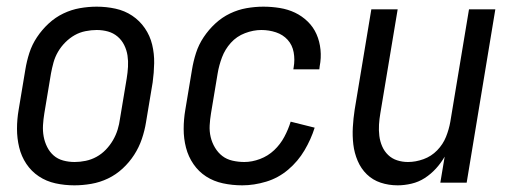

<svg xmlns="http://www.w3.org/2000/svg" viewBox="-20 -548 1540 576"><path d="M203 8Q174 8 146.5 2Q119 -4 96.5 -19Q74 -34 59 -56.5Q44 -79 37.5 -106Q31 -133 31 -161.5Q31 -190 36 -219L56 -339Q60 -364 68 -389Q76 -414 91 -436.5Q106 -459 126 -477.5Q146 -496 170 -507.5Q194 -519 219.5 -523.5Q245 -528 270 -528Q299 -528 326.5 -522Q354 -516 376.5 -501Q399 -486 414.5 -463.5Q430 -441 436.5 -414Q443 -387 442.5 -358.5Q442 -330 438 -301L418 -181Q414 -156 405.5 -131Q397 -106 382.5 -83.5Q368 -61 348 -42.5Q328 -24 304 -12.5Q280 -1 254 3.5Q228 8 203 8ZM204 -62Q220 -62 237 -65.5Q254 -69 269.5 -77.5Q285 -86 297.5 -99Q310 -112 319 -127.5Q328 -143 333 -159.5Q338 -176 340 -192L360 -312Q363 -330 364 -347.5Q365 -365 362.5 -381.5Q360 -398 352.5 -413Q345 -428 332.5 -438.5Q320 -449 304 -453.5Q288 -458 270 -458Q254 -458 236.5 -454.5Q219 -451 204 -442.5Q189 -434 176 -421Q163 -408 154 -392.5Q145 -377 140.5 -360.5Q136 -344 133 -328L113 -208Q110 -190 109 -172.5Q108 -155 111 -138.5Q114 -122 121.5 -107Q129 -92 141 -81.5Q153 -71 169.5 -66.5Q186 -62 204 -62Z M707 8Q677 8 649 2Q621 -4 598.5 -18.5Q576 -33 560.5 -55.5Q545 -78 538 -105Q531 -132 531 -161Q531 -190 536 -219L556 -339Q560 -364 568 -389Q576 -414 591 -436.5Q606 -459 626 -477.5Q646 -496 670 -507.5Q694 -519 719.5 -523.5Q745 -528 770 -528Q795 -528 819.5 -524Q844 -520 865 -510Q886 -500 903 -483.5Q920 -467 929.5 -445.5Q939 -424 941.5 -399Q944 -374 939 -349L938 -340H860L861 -346Q865 -369 861 -391Q857 -413 843 -428.5Q829 -444 808 -451Q787 -458 764 -458Q740 -458 715 -448.5Q690 -439 672.5 -419.5Q655 -400 646 -376Q637 -352 633 -328L613 -208Q610 -190 609 -172Q608 -154 612 -137Q616 -120 625 -105Q634 -90 647 -80Q660 -70 677.5 -66Q695 -62 713 -62Q736 -62 760 -71Q784 -80 802.5 -97.5Q821 -115 833 -137.5Q845 -160 852 -183L924 -165Q913 -130 893.5 -97Q874 -64 844.5 -39Q815 -14 778.5 -3Q742 8 707 8Z M1173 8Q1146 8 1122 0Q1098 -8 1080.5 -25Q1063 -42 1053 -65.5Q1043 -89 1040 -114.5Q1037 -140 1038.5 -166.5Q1040 -193 1044 -219L1094 -520H1173L1121 -208Q1118 -191 1117 -174Q1116 -157 1118 -140.5Q1120 -124 1126.5 -109Q1133 -94 1144.5 -83Q1156 -72 1171.5 -67Q1187 -62 1204 -62Q1227 -62 1250.5 -70.5Q1274 -79 1291.5 -97Q1309 -115 1318 -137.5Q1327 -160 1331 -183L1387 -520H1466L1380 0H1301L1314 -78Q1303 -59 1288 -42.5Q1273 -26 1254.5 -14Q1236 -2 1214.5 3Q1193 8 1173 8Z"/></svg>

Font: Iosevka Custom
Style: Italic
Weight: 400
Italic angle: -9°
Monospace: yes
Designer: Belleve Invis
Foundry: Belleve Invis
Version: Version 30.3.3; ttfautohint (v1.8.3)